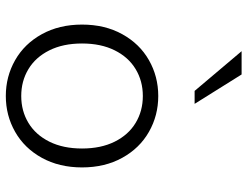

<svg xmlns="http://www.w3.org/2000/svg" viewBox="-115 -723 850 660"><g transform="rotate(90 310.0 -393.0)"><path d="M64.5 -250Q64.5 -328.5 97.5 -388.2Q130.5 -448 186.8 -480Q243 -512 310 -512Q377 -512 433.2 -480Q489.5 -448 522.5 -388.2Q555.5 -328.5 555.5 -250Q555.5 -171.5 522.5 -111.8Q489.5 -52 433.2 -20Q377 12 310 12Q243 12 186.8 -20Q130.5 -52 97.5 -111.8Q64.5 -171.5 64.5 -250ZM490.5 -250Q490.5 -315 467 -362.2Q443.5 -409.5 402.5 -434.2Q361.5 -459 310 -459Q258.5 -459 217.5 -434.2Q176.5 -409.5 153 -362.2Q129.5 -315 129.5 -250Q129.5 -185 153 -137.8Q176.5 -90.5 217.5 -65.8Q258.5 -41 310 -41Q361.5 -41 402.5 -65.8Q443.5 -90.5 467 -137.8Q490.5 -185 490.5 -250ZM156 -798.5H236L337 -637H292.5Z"/></g></svg>

Font: Monaspace Xenon Var
Style: Regular
Weight: 400
Designer: Riley Cran and the Lettermatic Team
Version: Version 1.000 (Monaspace Xenon Var)